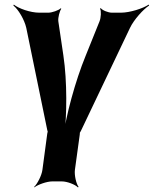

<svg xmlns="http://www.w3.org/2000/svg" viewBox="-20 -583 667 833"><path d="M255 -342 233 -491C231 -506 239 -536 246 -545L243 -547C235 -538 205 -528 190 -528H150C112 -528 61 -546 40 -563L38 -559C59 -543 86 -498 94 -462L185 -19C186 -18 187 -9 188 -9V-13C187 -13 185 -4 185 -3L164 154C161 178 142 215 128 228L129 230C144 218 183 204 207 204H248C272 204 307 218 318 230L321 228C311 215 302 178 305 154L326 1C326 0 327 -9 326 -9L325 -5C326 -5 330 -14 331 -15L544 -462C561 -498 602 -543 627 -559L625 -563C600 -546 543 -528 505 -528H465C450 -528 424 -538 417 -548L414 -545C420 -536 418 -506 412 -491L352 -342C306 -230 266 -80 255 8H259C270 -80 272 -229 255 -342Z"/></svg>

Font: Asimov
Style: EdgeIt
Weight: 500
Designer: Google
Version: Version 2.000980: 2014